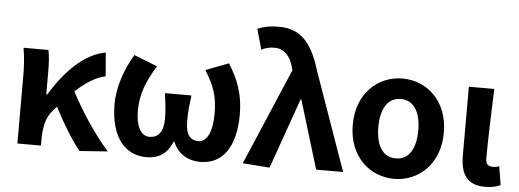

<svg xmlns="http://www.w3.org/2000/svg" viewBox="-52 -960 3030 1121"><g transform="rotate(5 1463.0 -399.0)"><path d="M444 12 609 0C531 -85 441 -222 384 -332C447 -390 499 -422 558 -436L547 -574C419 -552 311 -436 227 -300H222V-423C222 -475 220 -526 212 -560H66C77 -503 79 -437 79 -393V0H217V-33C217 -114 231 -169 271 -212L291 -234C342 -134 397 -46 444 12Z M836 14C902 14 958 -15 987 -91H991C1022 -15 1086 14 1152 14C1283 14 1358 -92 1358 -283C1358 -403 1322 -490 1269 -574L1135 -523C1191 -433 1211 -371 1211 -274C1211 -163 1178 -106 1131 -106C1084 -106 1055 -134 1055 -219C1055 -270 1059 -304 1067 -368H912C920 -304 925 -270 925 -219C925 -140 893 -106 844 -106C792 -106 763 -163 763 -251C763 -350 795 -429 852 -520L715 -574C663 -490 624 -379 624 -280C624 -88 709 14 836 14Z M1558 12 1704 -401H1708L1830 0H1988L1785 -575C1736 -738 1668 -812 1544 -812C1481 -812 1450 -803 1416 -789L1450 -670C1473 -681 1493 -688 1527 -688C1578 -688 1619 -652 1637 -583L1641 -565L1400 0Z M2287 14C2429 14 2554 -94 2554 -280C2554 -466 2429 -574 2287 -574C2145 -574 2020 -466 2020 -280C2020 -94 2145 14 2287 14ZM2287 -106C2209 -106 2170 -174 2170 -280C2170 -385 2209 -454 2287 -454C2365 -454 2404 -385 2404 -280C2404 -174 2365 -106 2287 -106Z M2821 14C2864 14 2889 6 2911 -4L2893 -113C2881 -108 2868 -106 2859 -106C2829 -106 2814 -117 2814 -153C2814 -258 2820 -423 2825 -560H2676V-159C2676 -54 2710 14 2821 14Z"/></g></svg>

Font: Source Han Sans KR
Style: Bold
Weight: 700
Designer: Ryoko NISHIZUKA 西塚涼子 (kana, bopomofo & ideographs); Paul D. Hunt (Latin, Greek & Cyrillic); Sandoll Communications 산돌커뮤니
Foundry: Adobe
Version: Version 2.004;hotconv 1.0.118;makeotfexe 2.5.65603